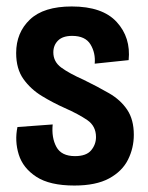

<svg xmlns="http://www.w3.org/2000/svg" viewBox="-20 -561 459 594"><path d="M210 13Q134 13 92.5 -14Q51 -41 38 -83Q25 -125 34 -168L143 -176Q139 -135 154.5 -106.5Q170 -78 212 -78Q247 -78 262 -96Q277 -114 277 -137Q277 -171 250 -189.5Q223 -208 180 -227Q144 -243 109.5 -264Q75 -285 52.5 -316.5Q30 -348 30 -397Q30 -460 72.5 -500.5Q115 -541 202 -541Q297 -541 341 -493Q385 -445 378 -375L273 -364Q276 -397 260 -423.5Q244 -450 203 -450Q174 -450 159.5 -435.5Q145 -421 145 -399Q145 -370 169.5 -352Q194 -334 239 -314Q282 -293 317.5 -272.5Q353 -252 373.5 -221.5Q394 -191 394 -144Q394 -103 376 -67Q358 -31 317.5 -9Q277 13 210 13Z"/></svg>

Font: Bricolage Grotesque 12pt Condensed SemiBold
Style: Regular
Weight: 600
Width: 3
Designer: Mathieu Triay
Foundry: Atelier Triay
Version: Version 1.001; ttfautohint (v1.8.4.7-5d5b);gftools[0.9.33.de